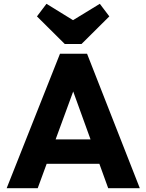

<svg xmlns="http://www.w3.org/2000/svg" viewBox="-20 -988 769 1008"><path d="M15 0 295 -706H437L714 0H548L336 -586H393L178 0ZM174 -128V-256H559V-128ZM504 -968 554 -902 408 -757H320L174 -902L224 -968L422 -846L306 -847Z"/></svg>

Font: Outfit Thin
Style: Bold
Weight: 700
Version: Version 1.100;gftools[0.9.27]